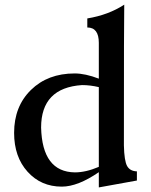

<svg xmlns="http://www.w3.org/2000/svg" viewBox="-20 -797 652 830"><path d="M303.7 -51.8Q351.1 -51.8 407.2 -75.7V-420.4Q370.1 -429.2 334.5 -429.2Q157.7 -417.5 157.7 -245.6Q162.6 -53.7 303.7 -51.8ZM407.2 13.2V-52.7Q316.4 9.8 247.1 9.8Q157.2 9.8 99.1 -54.7Q41 -119.1 41 -222.7Q41 -336.9 113.8 -408.2Q186.5 -479.5 302.7 -479.5Q348.6 -479.5 407.2 -457V-611.8Q407.2 -678.2 357.4 -678.2V-717.3Q449.2 -732.4 517.1 -776.9Q515.6 -723.6 515.6 -168.5Q517.1 -101.6 529.5 -79.3Q542 -57.1 571.8 -56.2V-16.6Z"/></svg>

Font: Kelvinch
Style: Bold
Weight: 700
Designer: Paul James Miller
Foundry: High-Logic / Made with FontCreator
Version: Version 3.501;March 28, 2021;FontCreator 13.0.0.2683 64-bit